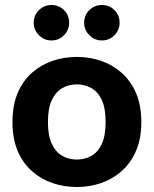

<svg xmlns="http://www.w3.org/2000/svg" viewBox="-20 -737 616 769"><path d="M288 12Q237 12 191 -3.5Q145 -19 108.5 -51Q72 -83 51 -132Q30 -181 30 -248Q30 -316 51 -365Q72 -414 108.5 -446Q145 -478 191 -493.5Q237 -509 288 -509Q338 -509 384 -493.5Q430 -478 466.5 -446Q503 -414 524.5 -365Q546 -316 546 -248Q546 -181 524.5 -132Q503 -83 466.5 -51Q430 -19 384 -3.5Q338 12 288 12ZM288 -98Q319 -98 345.5 -112.5Q372 -127 387.5 -160Q403 -193 403 -248Q403 -304 387.5 -337Q372 -370 345.5 -384.5Q319 -399 288 -399Q256 -399 230 -384.5Q204 -370 188 -337Q172 -304 172 -248Q172 -193 188 -160Q204 -127 230 -112.5Q256 -98 288 -98ZM388 -575Q359 -575 338 -596Q317 -617 317 -646Q317 -676 338 -696.5Q359 -717 388 -717Q418 -717 438.5 -696.5Q459 -676 459 -646Q459 -617 438.5 -596Q418 -575 388 -575ZM186 -575Q157 -575 136 -596Q115 -617 115 -646Q115 -676 136 -696.5Q157 -717 186 -717Q216 -717 236.5 -696.5Q257 -676 257 -646Q257 -617 236.5 -596Q216 -575 186 -575Z"/></svg>

Font: Atkinson Hyperlegible Next
Style: Bold
Weight: 700
Designer: Elliott Scott, Megan Eiswerth, Linus Boman, Theodore Petrosky, Letters from Sweden
Foundry: Applied Design Works, Letters from Sweden
Version: Version 2.001